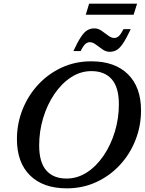

<svg xmlns="http://www.w3.org/2000/svg" viewBox="-20 -1017 790 1049"><path d="M750.5 -413.5Q750.5 -328.5 720.2 -251.8Q690 -175 635.2 -115.8Q580.5 -56.5 506.2 -22.2Q432 12 345 12Q216 12 144.2 -58.5Q72.5 -129 72.5 -256.5Q72.5 -341.5 103 -418.2Q133.5 -495 188.2 -554.2Q243 -613.5 317 -647.8Q391 -682 478.5 -682Q607.5 -682 679 -611.5Q750.5 -541 750.5 -413.5ZM194 -222.5Q194 -130.5 232.8 -86Q271.5 -41.5 343.5 -41.5Q403 -41.5 455 -75.2Q507 -109 546.2 -167Q585.5 -225 607.5 -297.5Q629.5 -370 629.5 -447.5Q629.5 -539.5 590.5 -584Q551.5 -628.5 479.5 -628.5Q420 -628.5 368.2 -594.8Q316.5 -561 277.2 -503.2Q238 -445.5 216 -372.8Q194 -300 194 -222.5ZM694.5 -858Q670.5 -807.5 652.5 -780.5Q634.5 -753.5 617.5 -743.8Q600.5 -734 579.5 -734Q559 -734 540.2 -747Q521.5 -760 504.2 -773.2Q487 -786.5 470.5 -786.5Q458.5 -786.5 447.2 -777.5Q436 -768.5 420.5 -738H381Q404.5 -788.5 422.5 -815.5Q440.5 -842.5 457.8 -852.2Q475 -862 495.5 -862Q516 -862 534.8 -849Q553.5 -836 571 -822.8Q588.5 -809.5 604.5 -809.5Q616.5 -809.5 627.8 -818.5Q639 -827.5 654.5 -858ZM448.5 -936.5 467 -997H729L710 -936.5Z"/></svg>

Font: Newsreader Text SemiBold
Style: Italic
Weight: 600
Italic angle: -17°
Designer: Hugues Gentile
Foundry: Production Type
Version: Version 1.001